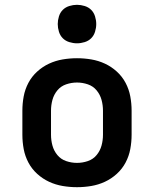

<svg xmlns="http://www.w3.org/2000/svg" viewBox="-20 -770 640 798"><path d="M300 8Q270 8 240.5 3Q211 -2 184 -14.5Q157 -27 134.5 -47.5Q112 -68 98 -94.5Q84 -121 78.5 -150.5Q73 -180 73 -210V-310Q73 -340 78.5 -369.5Q84 -399 98 -425.5Q112 -452 134.5 -472.5Q157 -493 184 -505.5Q211 -518 240.5 -523Q270 -528 300 -528Q330 -528 359.5 -523Q389 -518 416 -505.5Q443 -493 465.5 -472.5Q488 -452 502 -425.5Q516 -399 521.5 -369.5Q527 -340 527 -310V-210Q527 -180 521.5 -150.5Q516 -121 502 -94.5Q488 -68 465.5 -47.5Q443 -27 416 -14.5Q389 -2 359.5 3Q330 8 300 8ZM300 -93Q323 -93 345 -100.5Q367 -108 381.5 -125.5Q396 -143 402 -165Q408 -187 408 -210V-310Q408 -333 402 -355Q396 -377 381.5 -394.5Q367 -412 345 -419.5Q323 -427 300 -427Q277 -427 255 -419.5Q233 -412 218.5 -394.5Q204 -377 198 -355Q192 -333 192 -310V-210Q192 -187 198 -165Q204 -143 218.5 -125.5Q233 -108 255 -100.5Q277 -93 300 -93ZM300 -590Q284 -590 268 -595Q252 -600 241 -611Q230 -622 225 -638Q220 -654 220 -670Q220 -686 225 -702Q230 -718 241 -729Q252 -740 268 -745Q284 -750 300 -750Q316 -750 332 -745Q348 -740 359 -729Q370 -718 375 -702Q380 -686 380 -670Q380 -654 375 -638Q370 -622 359 -611Q348 -600 332 -595Q316 -590 300 -590Z"/></svg>

Font: Iosevka Aile
Style: Bold
Weight: 700
Designer: Belleve Invis
Foundry: Belleve Invis
Version: Version 28.0.1; ttfautohint (v1.8.4)